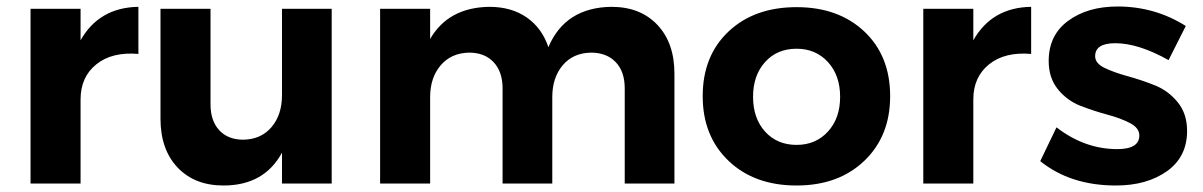

<svg xmlns="http://www.w3.org/2000/svg" viewBox="-20 -565 3703 591"><path d="M74 0V-538H228V-441Q285 -542 406 -544V-399Q325 -406 276.5 -367Q228 -328 228 -259V0Z M474 -200V-538H628V-244Q628 -193 655 -164Q682 -135 729 -135Q784 -136 816 -174Q848 -212 848 -272V-538H1001V0H848V-95Q793 6 668 6Q579 6 526.5 -49.5Q474 -105 474 -200Z M1150 0V-538H1304V-445Q1360 -542 1486 -544Q1554 -544 1601 -511.5Q1648 -479 1668 -420Q1720 -542 1862 -544Q1951 -544 2003.5 -488.5Q2056 -433 2056 -338V0H1903V-293Q1903 -345 1875 -374Q1847 -403 1799 -403Q1744 -402 1712 -364Q1680 -326 1680 -266V0H1527V-293Q1527 -344 1499.5 -373.5Q1472 -403 1424 -403Q1369 -402 1336.5 -364Q1304 -326 1304 -266V0Z M2143 -269Q2143 -393 2222.5 -468Q2302 -543 2432 -543Q2561 -543 2640.5 -468Q2720 -393 2720 -269Q2720 -146 2640.5 -70Q2561 6 2432 6Q2302 6 2222.5 -70Q2143 -146 2143 -269ZM2432 -119Q2491 -119 2528.5 -160Q2566 -201 2566 -267Q2566 -333 2528.5 -374Q2491 -415 2432 -415Q2372 -415 2335 -374Q2298 -333 2298 -267Q2298 -201 2335 -160Q2372 -119 2432 -119Z M2822 0V-538H2976V-441Q3033 -542 3154 -544V-399Q3073 -406 3024.5 -367Q2976 -328 2976 -259V0Z M3182 -69 3232 -173Q3319 -106 3419 -106Q3487 -106 3487 -148Q3487 -171 3458.5 -186Q3430 -201 3389 -212Q3348 -223 3306.5 -239Q3265 -255 3236.5 -290Q3208 -325 3208 -377Q3208 -457 3268 -501Q3328 -545 3420 -545Q3535 -545 3630 -485L3577 -380Q3484 -432 3413 -432Q3351 -432 3351 -392Q3351 -370 3380 -356Q3409 -342 3451 -330.5Q3493 -319 3534.5 -302.5Q3576 -286 3605 -250.5Q3634 -215 3634 -162Q3634 -82 3572 -38Q3510 6 3415 6Q3275 6 3182 -69Z"/></svg>

Font: Trueno
Style: SBd
Weight: 600
Designer: Julieta Ulanovsky
Foundry: Julieta Ulanovsky
Version: Version 3.001b